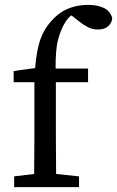

<svg xmlns="http://www.w3.org/2000/svg" viewBox="-20 -767 480 787"><path d="M38 0V-44L120 -54Q120 -94 120.5 -133.5Q121 -173 121 -213V-430H36V-476L124 -488Q130 -565 148 -612Q166 -659 206 -697Q235 -724 269.5 -735.5Q304 -747 341 -747Q379 -747 405.5 -734.5Q432 -722 440 -693Q439 -674 424 -660Q409 -646 381 -646Q359 -646 340.5 -655.5Q322 -665 302 -681L273 -704Q261 -696 249 -678Q229 -647 218 -604.5Q207 -562 208 -486H341V-430H209V-213Q209 -173 209.5 -133.5Q210 -94 210 -54L304 -44V0Z"/></svg>

Font: Source Serif 4 SmText
Style: Regular
Weight: 400
Designer: Frank Grießhammer
Foundry: Adobe
Version: Version 4.005;hotconv 1.1.0;makeotfexe 2.6.0